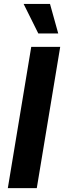

<svg xmlns="http://www.w3.org/2000/svg" viewBox="-20 -969 330 989"><path d="M290.1 -727.5 169.5 0H20.3L140.9 -727.5ZM177.3 -796.7 101.7 -948.7H237.6L279.9 -796.7Z"/></svg>

Font: Adwaita Sans
Style: Italic
Weight: 400
Italic angle: -9.39999°
Designer: Rasmus Andersson
Foundry: rsms
Version: Version 4.001;git-9221beed3